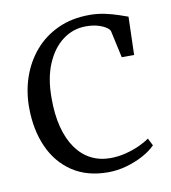

<svg xmlns="http://www.w3.org/2000/svg" viewBox="-68 -608 606 679"><g transform="rotate(-10 235.0 -268.0)"><path d="M267 11Q191.5 11 138.8 -24.2Q86 -59.5 58.8 -120.8Q31.5 -182 31 -260.5Q30.5 -318.5 48.2 -370.5Q66 -422.5 100.2 -462.5Q134.5 -502.5 184.2 -525.5Q234 -548.5 298 -548.5Q326 -548.5 352.8 -542.8Q379.5 -537 400.5 -529.8Q421.5 -522.5 433 -518.5L429 -381.5H384.5L363.5 -477.5Q362.5 -484 351.8 -491.8Q341 -499.5 322.5 -505.2Q304 -511 278 -511Q232.5 -511 195.5 -483.5Q158.5 -456 136.8 -405.2Q115 -354.5 115 -283.5Q114.5 -223.5 126.5 -177.5Q138.5 -131.5 160.8 -100.2Q183 -69 214.2 -53Q245.5 -37 283 -37Q312 -37 339.2 -44Q366.5 -51 388.8 -61.2Q411 -71.5 425.5 -82L439 -55.5Q421.5 -37.5 393.8 -22.5Q366 -7.5 333 1.8Q300 11 267 11Z"/></g></svg>

Font: Merriweather 72pt Light
Style: Regular
Weight: 300
Version: Version 2.100